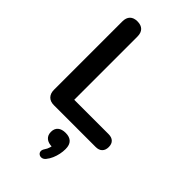

<svg xmlns="http://www.w3.org/2000/svg" viewBox="-293 -791 1148 1148"><g transform="rotate(45 281.0 -217.0)"><path d="M142 0Q111 0 94 -17.5Q77 -35 77 -66V-643Q77 -675 93.5 -691.5Q110 -708 141 -708Q172 -708 188.5 -691.5Q205 -675 205 -643V-109H495Q522 -109 536.5 -95Q551 -81 551 -55Q551 -29 536.5 -14.5Q522 0 495 0ZM336 260Q326 272 313.5 274Q301 276 291.5 269.5Q282 263 280.5 251.5Q279 240 289 225Q299 211 304 193.5Q309 176 309 163L312 184Q278 184 260 168.5Q242 153 242 125Q242 97 259.5 82Q277 67 309 67Q342 67 359.5 84Q377 101 377 136Q377 157 372.5 179Q368 201 359 222Q350 243 336 260Z"/></g></svg>

Font: Nunito
Style: Bold
Weight: 700
Designer: Vernon Adams
Foundry: Vernon Adams
Version: Version 3.602